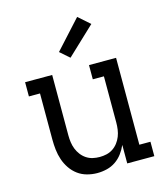

<svg xmlns="http://www.w3.org/2000/svg" viewBox="-114 -855 829 952"><g transform="rotate(-15 300.0 -379.0)"><path d="M268 8Q242 8 216 1Q190 -6 169 -21.5Q148 -37 133 -59Q118 -81 109.5 -106Q101 -131 98 -157.5Q95 -184 95 -210V-447H38V-520H177V-210Q177 -192 179.5 -174Q182 -156 188.5 -139.5Q195 -123 206 -108.5Q217 -94 232 -84Q247 -74 264.5 -70Q282 -66 300 -66Q318 -66 335.5 -70Q353 -74 368 -84Q383 -94 394 -108.5Q405 -123 411.5 -139.5Q418 -156 420.5 -174Q423 -192 423 -210V-447H366V-520H505V-74H562V0H423V-95Q413 -72 398 -52Q383 -32 362.5 -18Q342 -4 317.5 2Q293 8 268 8ZM287 -579 239 -621 371 -766 430 -714Z"/></g></svg>

Font: Iosevka Plex Etoile
Style: Regular
Weight: 400
Designer: Belleve Invis
Foundry: Belleve Invis
Version: Version 25.1.1; ttfautohint (v1.8.4)